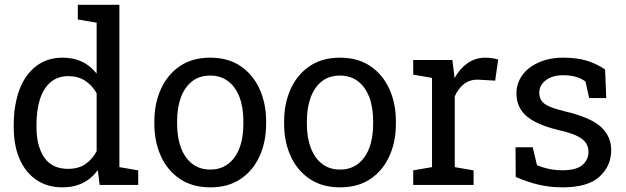

<svg xmlns="http://www.w3.org/2000/svg" viewBox="-20 -782 2648 812"><path d="M243.7 10.3Q180.7 10.3 134.5 -20.8Q88.4 -51.8 63.2 -108.9Q38.1 -166 38.1 -244.1V-254.4Q38.1 -298.8 44.9 -337.4Q51.8 -376 64 -407.7Q88.9 -469.7 135 -503.9Q181.2 -538.1 244.6 -538.1Q291.5 -538.1 327.4 -520.8Q363.3 -503.4 388.7 -470.7V-686L309.1 -699.7V-761.7H388.7H484.9V-75.2L564.5 -61.5V0H401.4L393.6 -63Q367.7 -26.9 330.3 -8.3Q293 10.3 243.7 10.3ZM268.1 -67.9Q311 -67.9 340.3 -87.4Q369.6 -106.9 388.7 -142.6V-387.7Q370.1 -420.9 340.3 -440.4Q310.5 -460 269 -460Q223.6 -460 193.6 -434.1Q163.6 -408.2 148.9 -362.1Q134.3 -315.9 134.3 -254.4V-244.1Q134.3 -164.6 167 -116.2Q199.7 -67.9 268.1 -67.9Z M869.6 10.3Q793.5 10.3 740.5 -25.6Q687.5 -61.5 660.2 -122.3Q632.8 -183.1 632.8 -258.3V-269Q632.8 -343.8 660.2 -404.8Q687.5 -465.8 740.2 -502Q793 -538.1 868.7 -538.1Q945.3 -538.1 998 -502Q1050.8 -465.8 1078.1 -404.8Q1105.5 -343.8 1105.5 -269V-258.3Q1105.5 -182.6 1077.9 -121.6Q1050.3 -60.5 997.8 -25.1Q945.3 10.3 869.6 10.3ZM869.6 -64.9Q913.1 -64.9 944.3 -88.4Q975.6 -111.8 992.4 -155Q1009.3 -198.2 1009.3 -258.3V-269Q1009.3 -329.1 992.4 -372.3Q975.6 -415.5 944.1 -439Q912.6 -462.4 868.7 -462.4Q823.2 -462.4 792 -437.7Q760.7 -413.1 744.9 -369.6Q729 -326.2 729 -269V-258.3Q729 -201.2 745.1 -157.7Q761.2 -114.3 792.5 -89.6Q823.7 -64.9 869.6 -64.9Z M1418.5 10.3Q1342.3 10.3 1289.3 -25.6Q1236.3 -61.5 1209 -122.3Q1181.6 -183.1 1181.6 -258.3V-269Q1181.6 -343.8 1209 -404.8Q1236.3 -465.8 1289.1 -502Q1341.8 -538.1 1417.5 -538.1Q1494.1 -538.1 1546.9 -502Q1599.6 -465.8 1627 -404.8Q1654.3 -343.8 1654.3 -269V-258.3Q1654.3 -182.6 1626.7 -121.6Q1599.1 -60.5 1546.6 -25.1Q1494.1 10.3 1418.5 10.3ZM1418.5 -64.9Q1461.9 -64.9 1493.2 -88.4Q1524.4 -111.8 1541.3 -155Q1558.1 -198.2 1558.1 -258.3V-269Q1558.1 -329.1 1541.3 -372.3Q1524.4 -415.5 1492.9 -439Q1461.4 -462.4 1417.5 -462.4Q1372.1 -462.4 1340.8 -437.7Q1309.6 -413.1 1293.7 -369.6Q1277.8 -326.2 1277.8 -269V-258.3Q1277.8 -201.2 1293.9 -157.7Q1310.1 -114.3 1341.3 -89.6Q1372.6 -64.9 1418.5 -64.9Z M1727.5 0V-61.5L1807.1 -75.2V-452.6L1727.5 -466.3V-528.3H1893.1L1901.4 -460.9L1902.3 -451.7Q1924.8 -492.2 1957.8 -515.1Q1990.7 -538.1 2033.2 -538.1Q2048.3 -538.1 2064.2 -535.4Q2080.1 -532.7 2086.9 -530.3L2074.2 -440.9L2007.3 -444.8Q1969.2 -447.3 1943.4 -427.5Q1917.5 -407.7 1903.3 -374.5V-75.2L1982.9 -61.5V0Z M2359.4 10.3Q2306.2 10.3 2259.8 -0.5Q2213.4 -11.2 2161.1 -33.7L2160.2 -159.2H2232.9L2251 -83.5Q2278.3 -72.3 2304 -67.1Q2329.6 -62 2359.4 -62Q2418 -62 2443.4 -84.5Q2468.8 -106.9 2468.8 -140.1Q2468.8 -161.1 2457.8 -177.5Q2446.8 -193.8 2420.9 -206.8Q2395 -219.7 2350.1 -230Q2254.4 -252 2209.2 -288.8Q2164.1 -325.7 2164.1 -387.2Q2164.1 -429.2 2188.5 -463.4Q2212.9 -497.6 2258.1 -517.8Q2303.2 -538.1 2361.8 -538.1Q2421.9 -538.1 2464.6 -524.4Q2507.3 -510.7 2539.1 -487.8L2543.9 -367.2H2471.7L2456.1 -437.5Q2439 -450.2 2415.5 -457Q2392.1 -463.9 2361.8 -463.9Q2316.9 -463.9 2288.8 -442.9Q2260.7 -421.9 2260.7 -390.1Q2260.7 -369.1 2270.8 -355.2Q2280.8 -341.3 2304 -331.3Q2327.1 -321.3 2367.2 -311.5Q2477.5 -285.6 2521.2 -245.6Q2564.9 -205.6 2564.9 -147Q2564.9 -80.1 2515.4 -34.9Q2465.8 10.3 2359.4 10.3Z"/></svg>

Font: Hanuman
Style: Regular
Weight: 400
Designer: Danh Hong
Foundry: Danh Hong
Version: Version 9.000